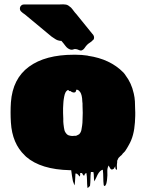

<svg xmlns="http://www.w3.org/2000/svg" viewBox="-20 -786 682 898"><path d="M612 -276Q613 -260 612.5 -244Q612 -228 611 -213Q609 -182 602 -155.5Q595 -129 582 -107Q578 -100 574 -93Q570 -86 565 -79Q560 -73 554 -68Q554 -67 553.5 -66.5Q553 -66 553 -66Q549 -60 543 -56Q542 -55 541 -54Q540 -53 538 -51Q537 -50 536 -49Q535 -48 534 -47L528 -34Q528 -30 528 -26.5Q528 -23 527 -19Q526 -12 527 -0.5Q528 11 523 7Q520 4 519.5 -0.5Q519 -5 519 -9Q519 -7 517 -5Q516 -2 513.5 1.5Q511 5 507 6Q500 9 495.5 1.5Q491 -6 489 -10Q489 -10 489 -10.5Q489 -11 488 -12Q481 1 482 17.5Q483 34 481 50Q481 54 480 59.5Q479 65 478 70Q477 76 473 81Q473 84 469 84Q465 82 465 79Q463 62 463 44Q463 26 461 9Q461 9 460.5 8.5Q460 8 459 8Q456 9 453 11Q450 13 448 15Q441 22 436 32Q433 38 430.5 44Q428 50 425 55Q424 56 422.5 59.5Q421 63 421 62Q419 51 419 40Q419 29 417 19Q419 19 411.5 18.5Q404 18 405 19Q403 35 403 51Q403 67 401 83Q401 84 397.5 87Q394 90 393 91Q392 92 390.5 92.5Q389 93 389 92Q387 75 387 57.5Q387 40 384 23Q381 24 379 26Q377 28 377 28Q376 29 375.5 31.5Q375 34 373 36Q372 36 368 32Q367 30 366.5 28Q366 26 364 25Q364 24 363.5 24Q363 24 363 24Q362 23 362 23.5Q362 24 361 23H355Q355 27 355 31Q355 35 353 40Q353 40 345 31Q340 26 340 26.5Q340 27 337 26Q333 26 333 25Q332 39 331.5 52.5Q331 66 329 80Q329 82 327.5 78Q326 74 325 72Q324 69 323 66.5Q322 64 321 61Q318 48 316.5 35.5Q315 23 313 10H307Q171 7 102 -53L96 -59Q37 -115 31 -213Q28 -260 31 -307Q39 -418 115.5 -474Q192 -530 325 -530H334Q348 -530 362 -529Q376 -528 389 -526Q391 -526 392 -525Q495 -510 557 -447Q559 -445 562.5 -440.5Q566 -436 567 -434Q595 -397 605 -351Q605 -350 605.5 -349Q606 -348 606 -347Q610 -330 611 -311.5Q612 -293 612 -276ZM294 -157Q297 -155 301 -153Q312 -150 318 -150Q324 -150 330 -151H336Q340 -153 343.5 -154.5Q347 -156 350 -158Q358 -166 360.5 -177Q363 -188 364 -198Q365 -204 365.5 -211Q366 -218 366 -225Q367 -239 367 -258Q367 -277 366 -292Q366 -297 366 -302Q366 -307 365 -311Q365 -315 364.5 -318.5Q364 -322 364 -326Q361 -352 350 -361Q346 -365 344.5 -365.5Q343 -366 341 -366Q340 -366 339 -366.5Q338 -367 337 -366Q336 -365 335.5 -361.5Q335 -358 333 -356Q332 -354 327.5 -353.5Q323 -353 321 -354Q315 -355 310 -360H304Q303 -361 302 -362.5Q301 -364 299 -365Q296 -365 293 -362Q286 -356 283 -345.5Q280 -335 278 -321Q277 -318 277 -313Q277 -310 276.5 -306.5Q276 -303 276 -299Q275 -291 275 -280Q275 -269 275 -258Q275 -251 275.5 -244.5Q276 -238 276 -231Q276 -224 276 -217Q276 -210 277 -205Q279 -187 281.5 -177Q284 -167 294 -157ZM420 -611Q420 -601 414 -598Q409 -592 401 -587Q393 -582 388 -577Q382 -571 376 -562Q370 -553 361 -550Q355 -549 349 -552Q343 -555 337 -556Q330 -558 323.5 -555Q317 -552 310 -554Q296 -558 286 -571.5Q276 -585 267 -595H262Q258 -595 256 -596Q246 -598 239 -603Q232 -608 221 -615L97 -718Q94 -720 91.5 -722Q89 -724 87 -725L78 -733Q73 -738 73 -745Q73 -747 73.5 -750Q74 -753 75 -755Q76 -757 80 -761Q85 -765 91 -765Q97 -765 104 -765H254Q261 -765 268.5 -765.5Q276 -766 283 -765Q295 -765 305 -756Q313 -751 318.5 -743Q324 -735 330 -728Q334 -724 338 -719Q342 -714 346 -709L410 -630L416 -623Q420 -617 420 -611Z"/></svg>

Font: Rubik Wet Paint
Style: Regular
Weight: 400
Designer: Hubert and Fischer, NaN
Foundry: Hubert and Fischer, NaN
Version: Version 2.200